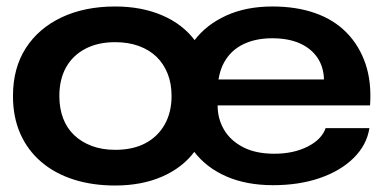

<svg xmlns="http://www.w3.org/2000/svg" viewBox="-20 -562 1183 592"><path d="M335 10Q265 10 207 -8.5Q149 -27 107 -63Q65 -99 42.5 -150Q20 -201 20 -266Q20 -352 59.5 -413.5Q99 -475 170 -508.5Q241 -542 335 -542Q417 -542 480.5 -514.5Q544 -487 581 -437H579Q616 -486 677.5 -514Q739 -542 820 -542Q894 -542 952 -521.5Q1010 -501 1049 -461Q1088 -421 1107 -365Q1126 -309 1121 -237H638V-317H981L979 -316Q978 -356 958.5 -384.5Q939 -413 904 -428.5Q869 -444 819 -444Q768 -444 730 -425.5Q692 -407 671.5 -370.5Q651 -334 651 -279V-237Q651 -196 670.5 -162.5Q690 -129 729 -108.5Q768 -88 826 -88Q885 -88 928.5 -110Q972 -132 984 -167H1119Q1111 -115 1070.5 -75Q1030 -35 966 -13Q902 9 822 9Q740 9 678 -18Q616 -45 578 -95H580Q543 -45 480 -17.5Q417 10 335 10ZM335 -100Q390 -100 428.5 -120.5Q467 -141 488 -178.5Q509 -216 509 -266Q509 -304 497 -334.5Q485 -365 463 -386.5Q441 -408 408.5 -420Q376 -432 335 -432Q282 -432 243 -411.5Q204 -391 183.5 -354Q163 -317 163 -266Q163 -228 174.5 -197.5Q186 -167 208.5 -145.5Q231 -124 263 -112Q295 -100 335 -100Z"/></svg>

Font: Mona Sans Expanded SemiBold
Style: Regular
Weight: 600
Width: 7
Designer: Deni Anggara
Foundry: GitHub
Version: Version 2.000